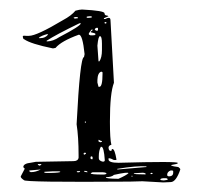

<svg xmlns="http://www.w3.org/2000/svg" viewBox="-20 -1047 428 397"><path d="M149.6 -1027.3Q196.1 -1024.9 196.1 -1019.5Q196.1 -1014.8 202 -1014.8L204.4 -1013.4L194.9 -1009.4V-1007.7H197.9Q201.4 -1010.1 205 -1010.1Q208.5 -1010.1 208.5 -1004.6L215.6 -875.9Q207.3 -854.6 207.3 -796.5V-794.2Q207.3 -759.4 210.3 -747.6Q204.4 -746.2 204.4 -741.5Q205 -735.1 208.5 -735.1H210.3L211.4 -738.8H212.6Q217.3 -738.8 220.9 -716.8L219.7 -716.1H215.6Q209.1 -719.8 205 -719.8L204.4 -719.2V-717.5Q204.4 -710.4 225 -710.4Q347.5 -713.8 347.5 -710.1V-709.4Q347.5 -708 335.1 -706L334 -705.3V-704.6Q337.5 -703 348.7 -701.6Q352.8 -698.9 352.8 -696.5Q344 -670.5 332.8 -670.5L317.5 -669.8L274.5 -672.2L248.5 -671.5Q29.4 -669.8 29.4 -674.6Q22.9 -679 22.9 -681.7V-682.3L31.2 -698.2L28.2 -701.3V-701.6Q28.2 -709 44.7 -710.7L54.1 -712.4L131.9 -713.8Q141.3 -713.8 142.5 -720.9V-725.6Q142.5 -764.1 138.4 -790.1Q145.5 -929 153.7 -929L154.9 -935.1Q150.8 -975.3 143.1 -975.3Q106.6 -962.1 94.8 -947.9L89.5 -946.9Q43.5 -956.3 30 -965.8Q27.6 -965.8 27.1 -972.2L28.8 -973.2L34.1 -972.9H40Q55.9 -972.9 110.1 -1005.3Q127.8 -1014.8 136 -1024.9Q144.9 -1027.3 149.6 -1027.3ZM159 -1011.7V-1011.1L160.8 -1010.1H161.9Q169.6 -1010.1 170.2 -1011.7V-1012.4L167.8 -1013.4H164.9Q159 -1013.1 159 -1011.7ZM131.9 -1010.1 134.3 -1008.7H136L141.3 -1009.4V-1010.7L139 -1011.7H134.9ZM196.1 -1000.6V-999.2L197.9 -998.2L200.2 -999.2V-1000.6L197.9 -1001.6ZM76.5 -962.8V-961.4H77.1Q89.5 -961.4 103 -970.5Q147.2 -993.5 147.2 -998.9H144.3Q94.8 -974.9 76.5 -962.8ZM176.1 -985.7V-985.1L179.6 -983.4L182.6 -984V-988.8L181.4 -989.4V-989.8Q176.1 -989.1 176.1 -985.7ZM169 -985.7 163.7 -978V-975.6L167.2 -973.9H171.4Q176.7 -973.9 177.3 -975.6V-976.9Q177.3 -978.3 169 -980L167.8 -980.3V-981.7Q172 -984.4 172 -985.7ZM60.6 -969.2V-968.2H64.2Q73.6 -968.2 79.5 -975.6L78.3 -976.3H77.1Q66.5 -973.6 60.6 -969.2ZM181.4 -952.6 183.7 -920.2H185.5Q190.8 -928 190.8 -943.2V-956.7Q190.8 -972.2 186.7 -972.2Q183.2 -972.2 181.4 -952.6ZM181.4 -881.7V-876.3L183.7 -867.5H185.5Q192 -867.5 192 -894.8V-897.6L189.6 -898.9Q182 -896.9 181.4 -881.7ZM155.5 -795.5V-793.5H157.8V-795.5ZM184.3 -758 183.7 -757.7V-754.6L186.7 -753H188.5L190.8 -754V-755.3Q188.5 -755.3 184.3 -758ZM188.5 -743.5Q184.3 -735.7 184.3 -723.9V-719.8Q184.3 -714.8 192 -712.8H193.8Q196.1 -712.8 196.7 -715.5Q194.9 -743.5 189.6 -743.5ZM152.5 -729.3 153.7 -727.3H154.9L157.8 -729.3V-730.3L155.5 -731.7ZM167.2 -722.6V-719.2L169 -717.8H171.4V-722.6L169 -723.9ZM58.3 -707.7V-706.3L61.2 -704.6H62.4L65.3 -706.3V-707.7ZM40.6 -694.5V-692.8L43.5 -691.1H44.7Q53.6 -691.1 64.2 -696.5H63.6ZM222.6 -697.9V-696.5L278.6 -701.3L282.7 -701.6V-703Q263.3 -704.6 222.6 -697.9ZM71.8 -691.8V-689.8L76.5 -689.4H84.2Q104.8 -689.8 104.8 -691.8L102.5 -692.8H90.1ZM154.9 -693.8 153.7 -693.2V-692.5Q157.2 -690.8 160.8 -690.8V-691.8Q159.6 -693.8 154.9 -693.8ZM138.4 -691.8 140.2 -690.8H143.1L145.5 -691.8V-693.2H140.2ZM167.8 -689.1V-688.4Q167.8 -686.1 192.6 -686.1H193.8Q200.2 -686.1 200.2 -689.1Q196.1 -690.8 192.6 -690.8H171.4ZM325.7 -685.7V-684L328.7 -682.3Q338.1 -682.3 338.1 -689.8V-693.5L336.3 -694.5H332.8Q325.7 -691.8 325.7 -685.7ZM215.6 -685.4Q210.8 -680.7 199.1 -680.7V-680Q199.1 -677.6 223.8 -677.3H225Q241.5 -684.7 245.6 -688.8Q245.6 -692.1 215.6 -685.4ZM256.8 -688.8V-688.1Q256.8 -686.4 280.4 -686.4L281.5 -687.1V-687.4Q279.8 -689.8 274.5 -689.8ZM291 -688.8 291.5 -687.1H293.9L295.7 -688.1V-688.8L293.9 -689.8ZM251.5 -683.4V-682.3H254.4V-683.4ZM311.6 -676.3V-675.6Q311.6 -674.2 318.6 -673.9Q326.9 -674.6 326.9 -676.3V-676.9L323.9 -678.6H320.4Q312.8 -678.6 311.6 -676.3Z"/></svg>

Font: Love Ya Like A Sister
Style: Regular
Weight: 400
Designer: Kimberly Geswein
Foundry: Kimberly Geswein
Version: Version 1.002 2007